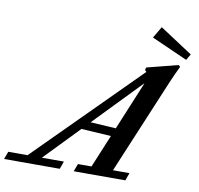

<svg xmlns="http://www.w3.org/2000/svg" viewBox="-163 -961 1095 1057"><g transform="rotate(10 384.0 -432.5)"><path d="M819.8 -711.4 618.7 -800.8 656.7 -865.2 839.8 -745.1ZM-72.3 0 -56.6 -43H51.3L615.7 -607.9Q612.8 -612.3 606.4 -616.7L610.8 -631.8L784.7 -676.3L793.9 -667.5Q772.9 -624.5 752 -575.7L528.8 -43H621.1L605.5 0H316.9L333 -43H408.7L484.9 -226.6L318.4 -236.8L131.3 -43H254.4L238.8 0ZM606.4 -520Q608.9 -525.4 612.1 -534.2Q615.2 -543 616.2 -544.9L361.8 -281.7L503.9 -272.9Z"/></g></svg>

Font: Elstob 6pt SemiBold
Style: Italic
Weight: 600
Italic angle: -20°
Designer: Peter S. Baker
Version: Version 1.015